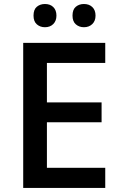

<svg xmlns="http://www.w3.org/2000/svg" viewBox="-20 -925 598 945"><path d="M94.2 0ZM498 0H94.2V-713.9H498V-615.2H210.9V-420.9H480V-323.2H210.9V-99.1H498ZM145 -848.1Q145 -878.4 161.4 -891.8Q177.7 -905.3 201.2 -905.3Q227.1 -905.3 242.4 -890.1Q257.8 -875 257.8 -848.1Q257.8 -822.3 242.2 -806.6Q226.6 -791 201.2 -791Q177.7 -791 161.4 -805.2Q145 -819.3 145 -848.1ZM336.9 -848.1Q336.9 -878.4 353.3 -891.8Q369.6 -905.3 393.1 -905.3Q418.9 -905.3 434.6 -890.1Q450.2 -875 450.2 -848.1Q450.2 -821.8 434.1 -806.4Q418 -791 393.1 -791Q369.6 -791 353.3 -805.2Q336.9 -819.3 336.9 -848.1Z"/></svg>

Font: Open Sans Semibold
Style: Regular
Weight: 600
Foundry: Ascender Corporation
Version: Version 1.10; ttfautohint (v1.5.65-e2d9)